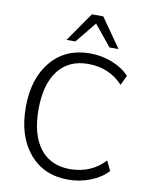

<svg xmlns="http://www.w3.org/2000/svg" viewBox="-102 -1022 851 1103"><g transform="rotate(10 324.0 -470.5)"><path d="M602.5 -82Q564.5 -40 502.4 -15.6Q440.4 8.8 372.1 8.8Q229.5 8.8 145.5 -91.3Q61.5 -191.4 61.5 -359.4Q61.5 -527.3 145.5 -627.4Q229.5 -727.5 372.1 -727.5Q440.4 -727.5 502.4 -703.1Q564.5 -678.7 602.5 -636.7L575.2 -580.1Q495.1 -666 372.1 -666Q258.8 -666 197.3 -585.9Q135.7 -505.9 135.7 -359.4Q135.7 -212.9 197.3 -132.8Q258.8 -52.7 372.1 -52.7Q495.1 -52.7 575.2 -138.7ZM224.6 -780.3 342.8 -950.2H409.2L528.3 -780.3H475.6L376 -902.3L276.4 -780.3Z"/></g></svg>

Font: Min Sans Light
Style: Regular
Weight: 300
Designer: Jinseong-Kim, NotoSansCJK, Nunito
Foundry: Jinseong-Kim
Version: Version 1.400;Glyphs 3.1.2 (3151)